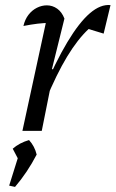

<svg xmlns="http://www.w3.org/2000/svg" viewBox="-20 -514 454 754"><path d="M68 0 168 -461 180 -424Q152 -424 127.5 -421Q103 -418 72 -412Q78 -438 92 -456Q106 -474 125 -483.5Q144 -493 164 -493Q186 -493 204.5 -480Q223 -467 233 -441L184 -243L192 -240L144 0ZM159 -119 147 -151Q198 -271 244.5 -348.5Q291 -426 333 -462Q375 -498 414 -494L387 -382L328 -400Q285 -360 243.5 -291.5Q202 -223 159 -119ZM16 215 52 100 124 93Q87 164 39 220ZM61 129 30 70Q56 47 94 36Q116 60 124 93Z"/></svg>

Font: Piazzolla Thin
Style: Italic
Weight: 400
Italic angle: -11.3°
Version: Version 2.005